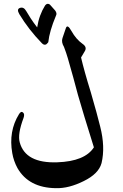

<svg xmlns="http://www.w3.org/2000/svg" viewBox="-20 -903 643 1002"><path d="M334 -599Q330 -613 325 -627.5Q320 -642 314 -658Q299 -683 306 -704L323 -754Q331 -781 353 -741Q377 -698 411 -674Q436 -657 422 -635L403 -603Q411 -569 423.5 -524Q436 -479 454 -421Q471 -363 483 -318.5Q495 -274 503 -242Q530 -136 510 -52Q495 4 417 42Q379 61 342.5 70.5Q306 80 271 79Q130 77 71 -26Q51 -63 44 -104Q24 -218 79 -307Q90 -325 100 -316Q110 -308 103 -288Q71 -203 83 -160Q113 -50 279 -56Q423 -61 470 -134Q441 -226 420.5 -294Q400 -362 387 -407Q375 -452 362 -500Q349 -548 334 -599ZM244 -875 268 -848Q279 -833 272 -821Q238 -740 232 -683Q231 -681 229 -679L222 -672Q211 -665 199 -677Q164 -713 134.5 -751Q105 -789 81 -829Q65 -856 85 -862Q104 -868 117 -845Q126 -829 140 -807.5Q154 -786 174 -760Q179 -793 189.5 -821.5Q200 -850 215 -874Q222 -883 229 -883Q238 -883 244 -875Z"/></svg>

Font: Amiri
Style: Bold Italic
Weight: 700
Italic angle: 10°
Designer: Khaled Hosny
Version: Version 0.113